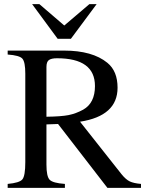

<svg xmlns="http://www.w3.org/2000/svg" viewBox="-20 -906 707 926"><path d="M446 -886 322 -719H258L135 -886H170L290 -783L411 -886ZM660 0H498L260 -308L204 -306V-112Q204 -55 219.5 -39Q235 -23 293 -19V0H17V-19Q74 -24 88 -41Q102 -58 102 -124V-551Q102 -607 88 -623Q74 -639 17 -643V-662H289Q426 -662 498 -603Q547 -563 547 -483Q547 -347 366 -319L566 -66Q587 -40 606 -31Q625 -22 660 -19ZM204 -583V-343Q276 -344 311 -351Q346 -358 381 -377Q438 -409 438 -491Q438 -625 255 -625Q228 -625 216 -616.5Q204 -608 204 -583Z"/></svg>

Font: STIX Math
Style: Regular
Weight: 400
Designer: MicroPress Inc., with final additions and corrections provided by Coen Hoffman, Elsevier (retired)
Version: Version 1.1.1